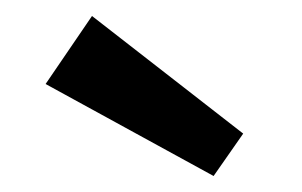

<svg xmlns="http://www.w3.org/2000/svg" viewBox="-20 -756 377 240"><path d="M95 -736 284 -589 247 -536 37 -651Z"/></svg>

Font: Exo 2 SemiBold
Style: Regular
Weight: 600
Designer: Natanael Gama
Foundry: Natanael Gama
Version: Version 2.010